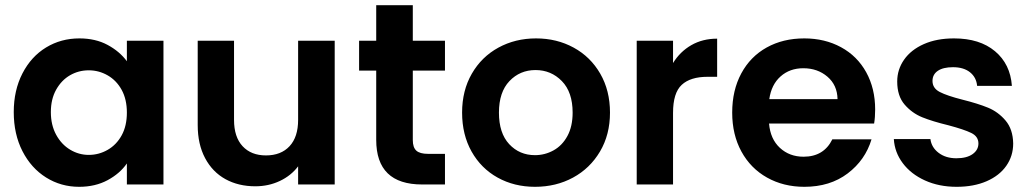

<svg xmlns="http://www.w3.org/2000/svg" viewBox="-20 -711 3971 740"><path d="M33 -279Q33 -363 66.5 -428Q100 -493 157.5 -528Q215 -563 286 -563Q348 -563 394.5 -538Q441 -513 469 -475V-554H610V0H469V-81Q442 -42 394.5 -16.5Q347 9 285 9Q215 9 157.5 -27Q100 -63 66.5 -128.5Q33 -194 33 -279ZM469 -277Q469 -328 449 -364.5Q429 -401 395 -420.5Q361 -440 322 -440Q283 -440 250 -421Q217 -402 196.5 -365.5Q176 -329 176 -279Q176 -229 196.5 -191.5Q217 -154 250.5 -134Q284 -114 322 -114Q361 -114 395 -133.5Q429 -153 449 -189.5Q469 -226 469 -277Z M1270 -554V0H1129V-70Q1102 -34 1058.5 -13.5Q1015 7 964 7Q899 7 849 -20.5Q799 -48 770.5 -101.5Q742 -155 742 -229V-554H882V-249Q882 -183 915 -147.5Q948 -112 1005 -112Q1063 -112 1096 -147.5Q1129 -183 1129 -249V-554Z M1571 -439V-171Q1571 -143 1584.5 -130.5Q1598 -118 1630 -118H1695V0H1607Q1430 0 1430 -172V-439H1364V-554H1430V-691H1571V-554H1695V-439Z M2042 9Q1962 9 1898 -26.5Q1834 -62 1797.5 -127Q1761 -192 1761 -277Q1761 -362 1798.5 -427Q1836 -492 1901 -527.5Q1966 -563 2046 -563Q2126 -563 2191 -527.5Q2256 -492 2293.5 -427Q2331 -362 2331 -277Q2331 -192 2292.5 -127Q2254 -62 2188.5 -26.5Q2123 9 2042 9ZM2042 -113Q2080 -113 2113.5 -131.5Q2147 -150 2167 -187Q2187 -224 2187 -277Q2187 -356 2145.5 -398.5Q2104 -441 2044 -441Q1984 -441 1943.5 -398.5Q1903 -356 1903 -277Q1903 -198 1942.5 -155.5Q1982 -113 2042 -113Z M2574 -468Q2601 -512 2644.5 -537Q2688 -562 2744 -562V-415H2707Q2641 -415 2607.5 -384Q2574 -353 2574 -276V0H2434V-554H2574Z M3353 -289Q3353 -259 3349 -235H2944Q2949 -175 2986 -141Q3023 -107 3077 -107Q3155 -107 3188 -174H3339Q3315 -94 3247 -42.5Q3179 9 3080 9Q3000 9 2936.5 -26.5Q2873 -62 2837.5 -127Q2802 -192 2802 -277Q2802 -363 2837 -428Q2872 -493 2935 -528Q2998 -563 3080 -563Q3159 -563 3221.5 -529Q3284 -495 3318.5 -432.5Q3353 -370 3353 -289ZM3208 -329Q3207 -383 3169 -415.5Q3131 -448 3076 -448Q3024 -448 2988.5 -416.5Q2953 -385 2945 -329Z M3667 9Q3599 9 3545 -15.5Q3491 -40 3459.5 -82Q3428 -124 3425 -175H3566Q3570 -143 3597.5 -122Q3625 -101 3666 -101Q3706 -101 3728.5 -117Q3751 -133 3751 -158Q3751 -185 3723.5 -198.5Q3696 -212 3636 -228Q3574 -243 3534.5 -259Q3495 -275 3466.5 -308Q3438 -341 3438 -397Q3438 -443 3464.5 -481Q3491 -519 3540.5 -541Q3590 -563 3657 -563Q3756 -563 3815 -513.5Q3874 -464 3880 -380H3746Q3743 -413 3718.5 -432.5Q3694 -452 3653 -452Q3615 -452 3594.5 -438Q3574 -424 3574 -399Q3574 -371 3602 -356.5Q3630 -342 3689 -327Q3749 -312 3788 -296Q3827 -280 3855.5 -246.5Q3884 -213 3885 -158Q3885 -110 3858.5 -72Q3832 -34 3782.5 -12.5Q3733 9 3667 9Z"/></svg>

Font: MSTAGE SemiBold
Style: Regular
Weight: 600
Designer: Ninad Kale (Devanagari), Jonny Pinhorn (Latin)
Foundry: Indian Type Foundry
Version: 4.004